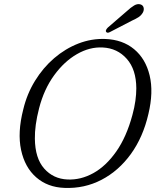

<svg xmlns="http://www.w3.org/2000/svg" viewBox="-20 -902 763 936"><path d="M493 -712Q577.5 -709 633.8 -662.2Q690 -615.5 709.5 -534.2Q729 -453 703.5 -346.5Q677.5 -233.5 618 -151.2Q558.5 -69 475 -25.5Q391.5 18 294 14Q212 11 156.5 -37.5Q101 -86 82.8 -171Q64.5 -256 93.5 -369Q111.5 -444.5 150.8 -508.2Q190 -572 244.2 -618.5Q298.5 -665 362.2 -689.8Q426 -714.5 493 -712ZM309 -27Q373.5 -24 435 -58Q496.5 -92 546.5 -163Q596.5 -234 625.5 -341.5Q635.5 -378 640 -410.5Q644.5 -443 644.5 -471.5Q644 -563.5 598 -615.2Q552 -667 481 -670.5Q417.5 -674 355.2 -638.2Q293 -602.5 243.8 -534.8Q194.5 -467 170.5 -374Q159.5 -331.5 154.5 -294.5Q149.5 -257.5 150 -226Q151 -130.5 195.5 -80.2Q240 -30 309 -27ZM597 -846.5Q618 -866 634.2 -875.5Q650.5 -885 665 -880.5Q677.5 -876.5 680.2 -864.5Q683 -852.5 676 -840Q668 -826.5 655.2 -818.2Q642.5 -810 623.5 -801.5L514.5 -745Q501.5 -739 497 -747.5Q494.5 -752 497.8 -757.5Q501 -763 506 -768Z"/></svg>

Font: Fraunces 72pt SuperSoft Light
Style: Italic
Weight: 300
Italic angle: -16°
Version: Version 1.000;[b76b70a41]